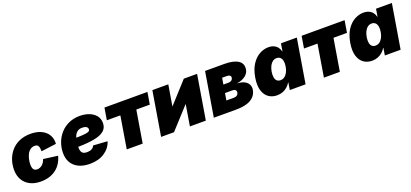

<svg xmlns="http://www.w3.org/2000/svg" viewBox="23 -1378 4746 2218"><g transform="rotate(-20 2396.0 -269.0)"><path d="M274.4 9.8Q196.8 9.8 141.1 -19.3Q85.4 -48.3 55.9 -100.8Q26.4 -153.3 26.4 -224.1Q26.4 -285.6 46.1 -344Q65.9 -402.3 106 -449Q146 -495.6 206.3 -522.7Q266.6 -549.8 346.7 -549.8Q403.3 -549.8 448.2 -535.2Q493.2 -520.5 524.9 -493.2Q556.6 -465.8 572 -427Q587.4 -388.2 584 -340.3L398.9 -316.4Q398.9 -337.4 396.7 -353.3Q394.5 -369.1 388.7 -380.4Q382.8 -391.6 372.3 -397.2Q361.8 -402.8 345.7 -402.8Q312.5 -402.8 288.8 -384.5Q265.1 -366.2 251 -336.9Q236.8 -307.6 230.5 -275.4Q224.1 -243.2 224.1 -215.3Q224.1 -189.5 230.2 -171.9Q236.3 -154.3 249.3 -145.8Q262.2 -137.2 281.7 -137.2Q297.9 -137.2 313.5 -143.1Q329.1 -148.9 342.8 -160.2Q356.4 -171.4 367.2 -188.2Q377.9 -205.1 384.3 -226.1L561 -202.6Q548.3 -153.8 523.4 -114.5Q498.5 -75.2 461.9 -47.4Q425.3 -19.5 378.2 -4.9Q331.1 9.8 274.4 9.8Z M875.5 11.7Q797.4 11.7 740.2 -15.6Q683.1 -43 653.1 -94.2Q623 -145.5 624.5 -217.8Q626 -284.2 649.2 -344Q672.4 -403.8 715.1 -450.2Q757.8 -496.6 817.6 -523.2Q877.4 -549.8 951.7 -549.8Q1013.7 -549.8 1064.9 -530.3Q1116.2 -510.7 1146.7 -473.4Q1177.2 -436 1177.2 -381.8Q1177.2 -326.2 1142.3 -293Q1107.4 -259.8 1042.2 -243.4Q977.1 -227.1 886 -222.2Q794.9 -217.3 682.1 -217.3L700.2 -325.2Q797.4 -325.2 856.7 -326.9Q916 -328.6 947 -333.3Q978 -337.9 989 -346.4Q1000 -355 1000 -368.2Q1000 -389.2 982.2 -400.6Q964.4 -412.1 931.2 -412.1Q890.1 -412.1 866.5 -390.1Q842.8 -368.2 832 -335.7Q821.3 -303.2 817.9 -269.5Q814.5 -235.8 814 -212.9Q813.5 -187.5 819.6 -168Q825.7 -148.4 842.5 -137.5Q859.4 -126.5 891.1 -126.5Q924.8 -126.5 948.7 -139.2Q972.7 -151.9 980.5 -175.8L1155.3 -164.6Q1130.9 -85.9 1057.9 -37.1Q984.9 11.7 875.5 11.7Z M1331.1 0 1396 -395H1230L1254.4 -542.5H1782.7L1758.3 -395H1592.3L1526.9 0Z M2303.2 0H2107.4L2149.9 -258.3H2147.9L1912.1 0H1753.4L1843.3 -542.5H2039.1L1996.6 -288.1H1999L2230 -542.5H2393.1Z M2401.4 0 2491.2 -542.5H2729.5Q2839.4 -542.5 2896.5 -505.6Q2953.6 -468.8 2940.9 -394.5Q2934.6 -354 2895.3 -322.8Q2856 -291.5 2787.1 -280.8Q2847.2 -278.3 2881.3 -258.8Q2915.5 -239.3 2928.2 -210.2Q2940.9 -181.2 2935.5 -149.9Q2927.2 -101.1 2895.3 -67.4Q2863.3 -33.7 2808.3 -16.8Q2753.4 0 2676.8 0ZM2606 -137.7H2698.2Q2722.2 -137.7 2737.3 -148.9Q2752.4 -160.2 2755.9 -180.2Q2759.3 -200.2 2747.8 -211.9Q2736.3 -223.6 2712.4 -223.6H2620.1ZM2636.2 -322.3H2698.7Q2721.7 -322.3 2736.3 -332.8Q2751 -343.3 2753.9 -361.3Q2757.3 -380.4 2744.4 -390.9Q2731.4 -401.4 2706.1 -401.4H2649.4Z M3179.2 7.3Q3120.1 7.3 3076.2 -23.4Q3032.2 -54.2 3013.2 -116.2Q2994.1 -178.2 3009.3 -271Q3025.4 -367.7 3066.2 -429.4Q3106.9 -491.2 3160.9 -520.5Q3214.8 -549.8 3270 -549.8Q3310.1 -549.8 3337.9 -536.6Q3365.7 -523.4 3382.8 -500.7Q3399.9 -478 3406.2 -450.2H3409.2L3424.3 -542.5H3619.1L3529.3 0H3335.4L3349.6 -88.4H3346.2Q3330.6 -60.5 3305.7 -39.1Q3280.8 -17.6 3249 -5.1Q3217.3 7.3 3179.2 7.3ZM3274.9 -143.6Q3302.2 -143.6 3324.2 -159.2Q3346.2 -174.8 3361.6 -203.4Q3377 -231.9 3383.3 -271Q3390.1 -311 3384.3 -339.6Q3378.4 -368.2 3361.3 -383.8Q3344.2 -399.4 3316.9 -399.4Q3290 -399.4 3268.8 -383.8Q3247.6 -368.2 3232.7 -339.6Q3217.8 -311 3210.9 -271Q3204.6 -231.4 3209.7 -202.6Q3214.8 -173.8 3231.4 -158.7Q3248 -143.6 3274.9 -143.6Z M3754.9 0 3819.8 -395H3653.8L3678.2 -542.5H4206.5L4182.1 -395H4016.1L3950.7 0Z M4347.7 7.3Q4288.6 7.3 4244.6 -23.4Q4200.7 -54.2 4181.6 -116.2Q4162.6 -178.2 4177.7 -271Q4193.8 -367.7 4234.6 -429.4Q4275.4 -491.2 4329.3 -520.5Q4383.3 -549.8 4438.5 -549.8Q4478.5 -549.8 4506.3 -536.6Q4534.2 -523.4 4551.3 -500.7Q4568.4 -478 4574.7 -450.2H4577.6L4592.8 -542.5H4787.6L4697.8 0H4503.9L4518.1 -88.4H4514.6Q4499 -60.5 4474.1 -39.1Q4449.2 -17.6 4417.5 -5.1Q4385.7 7.3 4347.7 7.3ZM4443.4 -143.6Q4470.7 -143.6 4492.7 -159.2Q4514.6 -174.8 4530 -203.4Q4545.4 -231.9 4551.8 -271Q4558.6 -311 4552.7 -339.6Q4546.9 -368.2 4529.8 -383.8Q4512.7 -399.4 4485.4 -399.4Q4458.5 -399.4 4437.3 -383.8Q4416 -368.2 4401.1 -339.6Q4386.2 -311 4379.4 -271Q4373 -231.4 4378.2 -202.6Q4383.3 -173.8 4399.9 -158.7Q4416.5 -143.6 4443.4 -143.6Z"/></g></svg>

Font: Inter 16pt Black
Style: Italic
Weight: 900
Italic angle: -9.3988°
Version: Version 4.001;git-66647c0bb